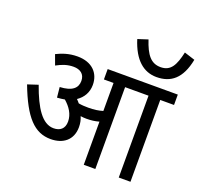

<svg xmlns="http://www.w3.org/2000/svg" viewBox="-148 -1053 1266 1217"><g transform="rotate(20 484.5 -444.0)"><path d="M969 -865 897 -888C877 -798 852 -748 783 -748C718 -748 683 -793 652 -887L584 -865C624 -737 693 -680 780 -680C876 -680 943 -731 969 -865ZM428 -214C428 -240 423 -263 414 -283C428 -281 441 -280 453 -280C483 -280 510 -283 538 -291V0H616V-552H774V0H853V-552H946V-622H473V-552H538V-363C507 -354 480 -350 441 -350C418 -350 396 -351 375 -355C369 -363 362 -370 355 -377C395 -404 419 -444 419 -495C419 -575 365 -632 267 -632C208 -632 164 -615 127 -597L152 -529C191 -550 224 -562 266 -562C309 -562 342 -541 342 -494C342 -445 308 -415 226 -411L233 -342C251 -343 268 -345 284 -348C323 -314 351 -273 351 -223C351 -174 321 -152 278 -152C202 -152 146 -238 96 -379L26 -356C101 -158 175 -81 284 -81C367 -81 428 -126 428 -214Z"/></g></svg>

Font: Noto Sans Devanagari UI SemiCondensed
Style: Regular
Weight: 400
Width: 4
Designer: Jelle Bosma - Monotype Design Team
Foundry: Monotype Imaging Inc.
Version: Version 2.003